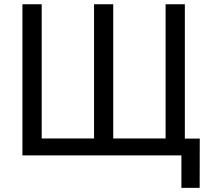

<svg xmlns="http://www.w3.org/2000/svg" viewBox="-20 -748 1012 924"><path d="M87.9 -727.5H180.7V-81.5H432.6V-727.5H524.9V-81.5H776.9V-727.5H869.6V0H87.9ZM853 156.2V0H816.4V-81.1H941.4L940.9 156.2Z"/></svg>

Font: Inter
Style: Regular
Weight: 400
Designer: Rasmus Andersson
Foundry: rsms
Version: Version 4.001;git-9221beed3